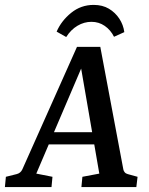

<svg xmlns="http://www.w3.org/2000/svg" viewBox="-33 -763 609 783"><path d="M154 -224H382L394 -174H134ZM470 -72Q471 -66 475.5 -60.5Q480 -55 488 -53L528 -42L523 0H299L303 -42L372 -55L289 -535H320L115 -55L181 -42L177 0H-13L-9 -42L35 -53Q51 -57 58 -72L281 -572H376ZM432 -613Q418 -641 394 -657.5Q370 -674 340 -674Q310 -674 283 -658Q256 -642 237 -612L198 -634Q217 -678 257 -710.5Q297 -743 349 -743Q385 -743 411 -727.5Q437 -712 453.5 -687Q470 -662 474 -632Z"/></svg>

Font: Rasa Medium
Style: Italic
Weight: 500
Italic angle: -7.10001°
Designer: Anna Giedrys (Yrsa+Rasa design), David Brezina (Yrsa art-direction, Rasa art-direction, design)
Foundry: Rosetta Type Foundry
Version: Version 2.004